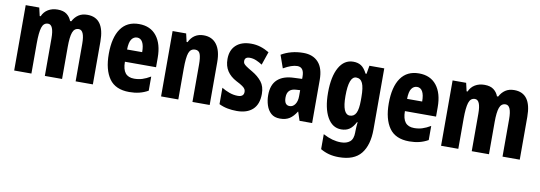

<svg xmlns="http://www.w3.org/2000/svg" viewBox="-60 -956 4478 1591"><g transform="rotate(10 2179.5 -160.0)"><path d="M571 -560Q715 -560 715 -360V0H570V-315Q570 -431 521 -431Q484 -431 470 -392Q456 -353 456 -271V0H311V-316Q311 -431 263 -431Q225 -431 211.5 -388Q198 -345 198 -255V0H53V-550H167L183 -481H191Q207 -519 241 -539.5Q275 -560 321 -560Q370 -560 398 -538.5Q426 -517 438 -484H448Q467 -520 497 -540Q527 -560 571 -560Z M1006 -559Q1102 -559 1154 -493Q1206 -427 1206 -310V-231H944Q944 -167 968.5 -136.5Q993 -106 1043 -106Q1079 -106 1111 -116Q1143 -126 1180 -148V-29Q1145 -9 1106 0.5Q1067 10 1022 10Q906 10 853.5 -64.5Q801 -139 801 -272Q801 -410 853 -484.5Q905 -559 1006 -559ZM1010 -446Q981 -446 963 -420.5Q945 -395 944 -334H1071Q1071 -390 1055 -418Q1039 -446 1010 -446Z M1550 -560Q1621 -560 1659.5 -508.5Q1698 -457 1698 -361V0H1553V-316Q1553 -373 1542.5 -402Q1532 -431 1501 -431Q1462 -431 1448 -392.5Q1434 -354 1434 -258V0H1289V-550H1403L1419 -481H1427Q1465 -560 1550 -560Z M2108 -165Q2108 -78 2060.5 -34Q2013 10 1927 10Q1887 10 1849.5 3Q1812 -4 1777 -21V-159Q1806 -141 1841.5 -128Q1877 -115 1913 -115Q1964 -115 1964 -157Q1964 -168 1959 -178.5Q1954 -189 1936 -202Q1918 -215 1882 -233Q1831 -260 1804 -301Q1777 -342 1777 -401Q1777 -476 1822.5 -518Q1868 -560 1950 -560Q1991 -560 2028 -548.5Q2065 -537 2102 -515L2064 -404Q2040 -420 2013 -431.5Q1986 -443 1958 -443Q1916 -443 1916 -408Q1916 -396 1921.5 -387.5Q1927 -379 1944 -367Q1961 -355 1996 -335Q2046 -306 2077 -267Q2108 -228 2108 -165Z M2389 -560Q2470 -560 2515 -510.5Q2560 -461 2560 -363V0H2454L2430 -73H2428Q2402 -31 2370.5 -10.5Q2339 10 2290 10Q2243 10 2215 -15Q2187 -40 2174 -80.5Q2161 -121 2161 -165Q2161 -252 2208.5 -296Q2256 -340 2345 -343L2415 -346V-365Q2415 -444 2358 -444Q2311 -444 2242 -404L2204 -512Q2242 -535 2289 -547.5Q2336 -560 2389 -560ZM2381 -249Q2306 -245 2306 -171Q2306 -106 2351 -106Q2379 -106 2397 -132Q2415 -158 2415 -201V-251Z M2809 -560Q2848 -560 2875 -542.5Q2902 -525 2925 -480H2933L2945 -550H3070V-37Q3070 96 3012 168Q2954 240 2826 240Q2780 240 2742.5 230Q2705 220 2671 200V74Q2713 96 2749.5 106Q2786 116 2822 116Q2869 116 2897 93Q2925 70 2925 14V6Q2925 -11 2926.5 -33Q2928 -55 2930 -72H2925Q2903 -29 2875 -9.5Q2847 10 2805 10Q2731 10 2688.5 -65Q2646 -140 2646 -271Q2646 -407 2689 -483.5Q2732 -560 2809 -560ZM2855 -435Q2793 -435 2793 -269Q2793 -115 2856 -115Q2892 -115 2908.5 -148.5Q2925 -182 2925 -254V-282Q2925 -363 2908.5 -399Q2892 -435 2855 -435Z M3362 -559Q3458 -559 3510 -493Q3562 -427 3562 -310V-231H3300Q3300 -167 3324.5 -136.5Q3349 -106 3399 -106Q3435 -106 3467 -116Q3499 -126 3536 -148V-29Q3501 -9 3462 0.5Q3423 10 3378 10Q3262 10 3209.5 -64.5Q3157 -139 3157 -272Q3157 -410 3209 -484.5Q3261 -559 3362 -559ZM3366 -446Q3337 -446 3319 -420.5Q3301 -395 3300 -334H3427Q3427 -390 3411 -418Q3395 -446 3366 -446Z M4163 -560Q4307 -560 4307 -360V0H4162V-315Q4162 -431 4113 -431Q4076 -431 4062 -392Q4048 -353 4048 -271V0H3903V-316Q3903 -431 3855 -431Q3817 -431 3803.5 -388Q3790 -345 3790 -255V0H3645V-550H3759L3775 -481H3783Q3799 -519 3833 -539.5Q3867 -560 3913 -560Q3962 -560 3990 -538.5Q4018 -517 4030 -484H4040Q4059 -520 4089 -540Q4119 -560 4163 -560Z"/></g></svg>

Font: Noto Sans Lao ExtraCondensed ExtraBold
Style: Regular
Weight: 800
Width: 2
Designer: Monotype Design Team
Foundry: Monotype Imaging Inc.
Version: Version 2.003; ttfautohint (v1.8.4.7-5d5b)